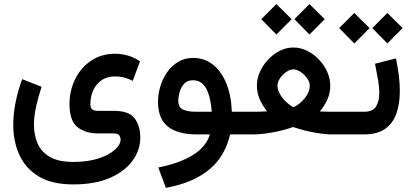

<svg xmlns="http://www.w3.org/2000/svg" viewBox="-20 -663 2037 947"><path d="M341.8 246.6Q236.3 246.6 171.1 207.3Q106 168 75.7 101.3Q45.4 34.7 45.4 -46.4Q45.4 -100.6 56.9 -158.4Q68.4 -216.3 89.4 -272.5L185.1 -234.9Q169.4 -187.5 158.4 -139.2Q147.5 -90.8 147.5 -46.9Q147.5 2.9 165.3 44.4Q183.1 85.9 225.6 110.8Q268.1 135.7 341.8 135.7Q413.1 135.7 465.3 118.7Q517.6 101.6 546.1 75.9Q574.7 50.3 574.7 25.4Q574.7 13.7 567.9 4.4Q561 -4.9 543 -4.9H463.9Q401.4 -4.9 362.1 -35.9Q322.8 -66.9 322.8 -149.4Q322.8 -215.3 350.3 -272Q377.9 -328.6 428.7 -363.3Q479.5 -397.9 548.3 -397.9Q578.6 -397.9 610.1 -389.2Q641.6 -380.4 670.4 -360.4L634.8 -264.2Q612.3 -275.9 591.1 -281Q569.8 -286.1 548.8 -286.1Q490.7 -286.1 458.3 -246.6Q425.8 -207 425.8 -149.4Q425.8 -130.9 434.8 -123.5Q443.8 -116.2 464.8 -116.2H542.5Q616.7 -116.2 644.3 -78.9Q671.9 -41.5 671.9 16.1Q671.9 77.1 633.5 129.9Q595.2 182.6 521.7 214.6Q448.2 246.6 341.8 246.6Z M932.6 -377.4Q988.3 -377.4 1030.3 -344.2Q1072.3 -311 1096.4 -251.5Q1120.6 -191.9 1123.5 -111.8H1172.9V0H1114.7Q1100.6 64 1064.2 116.7Q1027.8 169.4 962.9 207Q897.9 244.6 798.3 263.7L760.7 163.1Q863.3 143.1 930.2 102.3Q997.1 61.5 1015.1 0H951.7Q856 0 807.6 -39.1Q759.3 -78.1 759.3 -160.6Q759.3 -196.8 770.3 -234.9Q781.2 -272.9 803.2 -305.2Q825.2 -337.4 857.7 -357.4Q890.1 -377.4 932.6 -377.4ZM948.7 -111.8H1024.4Q1019.5 -182.6 997.8 -224.9Q976.1 -267.1 931.6 -267.1Q903.8 -267.1 887.9 -249.5Q872.1 -231.9 865.7 -208.3Q859.4 -184.6 859.4 -165Q859.4 -134.3 881.8 -123Q904.3 -111.8 948.7 -111.8Z M1506.3 -643.1 1581.5 -568.4 1506.3 -492.7 1432.1 -568.4ZM1343.3 -643.1 1418.5 -568.4 1343.3 -492.7 1268.6 -568.4ZM1608.9 -240.7Q1608.9 -205.1 1595.7 -174.6Q1582.5 -144 1557.6 -113.3Q1578.1 -112.3 1594.2 -112.1Q1610.4 -111.8 1623 -111.8H1670.4V0H1615.7Q1582 0 1529.3 -9.5Q1476.6 -19 1425.8 -36.6Q1375 -18.6 1320.8 -9.3Q1266.6 0 1230.5 0H1153.3V-111.8H1223.6Q1240.2 -111.8 1256.8 -112.1Q1273.4 -112.3 1297.4 -113.8Q1272.9 -144.5 1260 -175.5Q1247.1 -206.5 1247.1 -241.7Q1247.1 -275.4 1262 -308.6Q1276.9 -341.8 1302.2 -368.9Q1327.6 -396 1359.9 -412.4Q1392.1 -428.7 1426.3 -428.7Q1461.9 -428.7 1494.6 -412.6Q1527.3 -396.5 1553.2 -369.1Q1579.1 -341.8 1594 -308.6Q1608.9 -275.4 1608.9 -240.7ZM1426.8 -320.8Q1410.2 -320.8 1392.1 -308.3Q1374 -295.9 1361.3 -277.3Q1348.6 -258.8 1348.6 -239.7Q1348.6 -219.2 1361.1 -198.2Q1373.5 -177.2 1391.6 -160.2Q1409.7 -143.1 1427.7 -133.8Q1458 -147.9 1482.9 -178.5Q1507.8 -209 1507.8 -240.7Q1507.8 -258.8 1494.6 -277.3Q1481.4 -295.9 1462.6 -308.3Q1443.8 -320.8 1426.8 -320.8Z M1890.6 -599.1 1965.8 -524.4 1890.6 -448.7 1816.4 -524.4ZM1727.5 -599.1 1802.7 -524.4 1727.5 -448.7 1652.8 -524.4ZM1650.9 -111.8H1775.4Q1818.8 -111.8 1834.7 -137.7Q1850.6 -163.6 1850.6 -203.6Q1850.6 -235.8 1843.8 -273.7Q1836.9 -311.5 1829.6 -348.6L1933.1 -375Q1941.9 -332.5 1947 -292Q1952.1 -251.5 1952.1 -213.9Q1952.1 -152.3 1935.5 -104Q1918.9 -55.7 1880.1 -27.8Q1841.3 0 1775.4 0H1650.9Z"/></svg>

Font: Vazirmatn UI Medium
Style: Regular
Weight: 500
Designer: Saber Rastikerdar
Foundry: Saber Rastikerdar
Version: Version 33.003